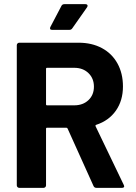

<svg xmlns="http://www.w3.org/2000/svg" viewBox="-20 -906 654 926"><path d="M431 -9 306 -286Q304 -290 300 -290H207Q202 -290 202 -285V-12Q202 -7 198.5 -3.5Q195 0 190 0H73Q68 0 64.5 -3.5Q61 -7 61 -12V-688Q61 -693 64.5 -696.5Q68 -700 73 -700H359Q423 -700 471.5 -674Q520 -648 546.5 -600Q573 -552 573 -489Q573 -421 539 -372.5Q505 -324 444 -304Q439 -302 441 -297L577 -14Q579 -10 579 -8Q579 0 568 0H445Q435 0 431 -9ZM202 -574V-403Q202 -398 207 -398H338Q380 -398 406.5 -423Q433 -448 433 -488Q433 -528 406.5 -553.5Q380 -579 338 -579H207Q202 -579 202 -574ZM223 -776 276 -877Q280 -886 291 -886H392Q399 -886 401.5 -881.5Q404 -877 400 -871L329 -770Q324 -762 315 -762H231Q224 -762 222 -766Q220 -770 223 -776Z"/></svg>

Font: UMi
Style: Bold
Weight: 700
Designer: Peter Middis
Foundry: We Are UMi
Version: Version 1.0